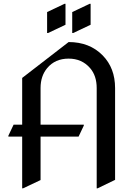

<svg xmlns="http://www.w3.org/2000/svg" viewBox="-20 -980 728 1019"><path d="M24.4 -254.9V-259.8L52.2 -318.4H97.7V-566.4L344.2 -756.8Q455.6 -756.8 524.9 -686Q590.8 -618.7 590.8 -512.7V-25.4L498 19.5H493.2V-512.7Q493.2 -578.1 458 -618.7Q414.6 -668.9 344.2 -668.9Q272.5 -668.9 230.5 -618.7Q195.3 -576.7 195.3 -512.7V-318.4H424.8V-313.5L397 -254.9H195.3V-24.4L102.5 19.5H97.7V-254.9ZM456.1 -960H460.9V-848.6L368.2 -804.7H363.3V-916ZM322.8 -960H327.6V-848.6L234.9 -804.7H230V-916Z"/></svg>

Font: Nova Cut
Style: Book
Weight: 400
Version: Version 2.000